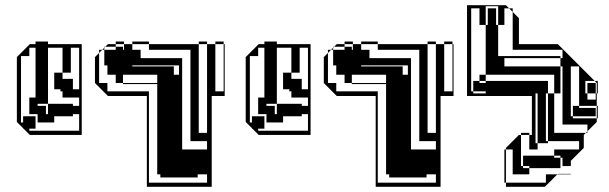

<svg xmlns="http://www.w3.org/2000/svg" viewBox="-20 -720 2349 740"><path d="M95 -200 71 -224H69V-226L45 -250V-500L95 -550H117V-560H165V-550H295V-200ZM221 -440V-416H261V-376H285V-536H253V-440ZM285 -344H221V-368H213V-376H189V-440H165V-320H125V-312H157V-280H165V-320H261V-312H285ZM61 -248H69V-272H117V-248H125V-280H93V-344H117V-536H93V-504H61ZM221 -440V-536H165V-440ZM117 -224H93V-216H285V-280H261V-272H189V-248H117Z M650 -432H670V-468H490V-464H650ZM586 -432H454V-400H586ZM742 -36H598V-48H586V-396H454V-400H426V-432H394V-468H382V-528H374L382 -536V-540H386L382 -536V-528H426V-540H386L396 -550H426V-540H454V-528H458V-550H426V-560H458V-550H490V-528H522V-496H682V-144H778V-176H714V-528H554V-550H490V-560H554V-550H746V-208H778V-550H746V-560H778V-550H810V-368H842V-550H810V-560H842V-550H846V-350H796V0H546V-350H396L346 -400V-500L362 -516V-528H374L362 -516V-400H394V-368H554V-16H778V-48H742Z M977 -200 953 -224H951V-226L927 -250V-500L977 -550H999V-560H1047V-550H1177V-200ZM1103 -440V-416H1143V-376H1167V-536H1135V-440ZM1167 -344H1103V-368H1095V-376H1071V-440H1047V-320H1007V-312H1039V-280H1047V-320H1143V-312H1167ZM943 -248H951V-272H999V-248H1007V-280H975V-344H999V-536H975V-504H943ZM1103 -440V-536H1047V-440ZM999 -224H975V-216H1167V-280H1143V-272H1071V-248H999Z M1532 -432H1552V-468H1372V-464H1532ZM1468 -432H1336V-400H1468ZM1624 -36H1480V-48H1468V-396H1336V-400H1308V-432H1276V-468H1264V-528H1256L1264 -536V-540H1268L1264 -536V-528H1308V-540H1268L1278 -550H1308V-540H1336V-528H1340V-550H1308V-560H1340V-550H1372V-528H1404V-496H1564V-144H1660V-176H1596V-528H1436V-550H1372V-560H1436V-550H1628V-208H1660V-550H1628V-560H1660V-550H1692V-368H1724V-550H1692V-560H1724V-550H1728V-350H1678V0H1428V-350H1278L1228 -400V-500L1244 -516V-528H1256L1244 -516V-400H1276V-368H1436V-16H1660V-48H1624Z M1900 -504H2140V-496H2148V-528H1956V-674L1942 -688H1924V-624H1900V-648H1860V-688H1892V-648H1900V-696H1852V-624H1860V-648H1892V-624H1900ZM2148 -432V-464H2140V-496H1924V-464H2140V-432ZM2148 -400V-432H2140V-400ZM1804 -408H1828V-400H1804ZM2276 -272H2188V-304H2276ZM2092 -312V-360H2084V-312ZM2188 -312H2212V-304H2188ZM2092 -168H2052V-216H2084V-176H2092ZM2148 -368V-400H2140V-368ZM1956 -80V-112H1930V-80ZM1956 -80H1930V-48H1956ZM2092 -216V-264H2052V-312H2084V-264H2092V-312H2052V-360H2044V-168H2052V-144H2020V-200H2030V-350H1780V-700H1930L1942 -688H1956V-674L1980 -650V-550H2130L2272 -408H2284V-360H2280V-400L2272 -408H2236V-360H2244V-336H2276V-360H2244V-400H2276V-360H2280V-312H2284V-264H2280V-312H2212V-464H2180V-272H2188V-264H2280V-250L2244 -214V-208H2238L2244 -214V-240H2148V-368H2140V-360H2116V-432H1852V-624H1828V-688H1796V-368H1804V-360H1852V-368H1804V-400H1852V-408H1828V-432H1852V-408H2092V-360H2116V-208H2238L2230 -200V-150L2180 -100V-80H2148V-112H2140V-120H2116V-144H2212V-176H2092V-216H2052V-264H2084V-216ZM2180 -48H2128L2130 -50H2180ZM1930 0V-16H1924V-144H1930V-112H1956V-144H1930V-150L1980 -200H1988V-208H2020V-200H1988V-80H1996V-72H2020V-48H1930V-16H2084V-48H2116V-72H2020V-80H1996V-120H2116V-112H2140V-72H2116V-48H2128L2080 0Z"/></svg>

Font: Rubik Broken Fax
Style: Regular
Weight: 400
Designer: Hubert and Fischer, NaN
Foundry: Hubert and Fischer, NaN
Version: Version 2.201